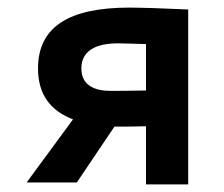

<svg xmlns="http://www.w3.org/2000/svg" viewBox="-20 -480 590 505"><path d="M475 5V-455C412 -458 352 -460 320 -460C161 -460 80 -409 80 -300C80 -229 115 -188 172 -166L50 0H182L281 -147H300C313 -147 337 -147 364 -148V5ZM194 -300C194 -345 230 -366 290 -366C305 -366 332 -365 364 -364V-242C324 -241 285 -241 270 -241C230 -241 194 -255 194 -300Z"/></svg>

Font: KT Kiyosuna Sans Bold
Style: Regular
Weight: 700
Designer: [Zen Kaku Gothic] Yoshimichi Ohira
Version: Version 1.010;Glyphs 3.1.2 (3151)